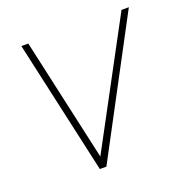

<svg xmlns="http://www.w3.org/2000/svg" viewBox="-102 -621 684 713"><g transform="rotate(-20 240.5 -264.5)"><path d="M191.9 -43 452.1 -527.8H481L200.2 0H174.3L56.6 -528.8H84Z"/></g></svg>

Font: Roboto Thin
Style: Italic
Weight: 250
Italic angle: -12°
Designer: Google
Version: Version 2.134; 2016